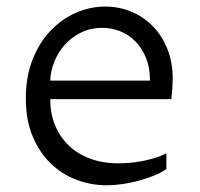

<svg xmlns="http://www.w3.org/2000/svg" viewBox="-20 -547 600 577"><path d="M480 -39.1Q463.9 -27.8 442.1 -19Q420.4 -10.3 396.2 -3.7Q372.1 2.9 347.2 6.3Q322.3 9.8 300.3 9.8Q253.9 9.8 210.2 -6.6Q166.5 -22.9 132.6 -55.7Q98.6 -88.4 78.1 -137.2Q57.6 -186 57.6 -251.5Q57.6 -315.9 77.6 -367.2Q97.7 -418.5 131.1 -453.9Q164.6 -489.3 207.5 -508.3Q250.5 -527.3 295.9 -527.3Q336.9 -527.3 373.8 -512.2Q410.6 -497.1 438.5 -469Q466.3 -440.9 482.7 -400.6Q499 -360.4 499 -310.1Q499 -299.8 498 -283Q497.1 -266.1 494.6 -249H130.9Q130.9 -207 145 -171.9Q159.2 -136.7 185.5 -110.8Q211.9 -85 250 -70.6Q288.1 -56.2 335.9 -56.2Q348.1 -56.2 365.5 -57.4Q382.8 -58.6 402.3 -62Q421.9 -65.4 442.1 -71.3Q462.4 -77.1 480 -86.4ZM430.7 -304.7Q430.7 -344.2 418.5 -373.8Q406.2 -403.3 386.2 -423.3Q366.2 -443.4 340.3 -453.4Q314.5 -463.4 286.6 -463.4Q252.9 -463.4 224.6 -449.7Q196.3 -436 175.8 -413.6Q155.3 -391.1 143.6 -362.5Q131.8 -334 130.9 -304.7Z"/></svg>

Font: Proza Libre
Style: Light
Weight: 300
Designer: Jasper de Waard
Foundry: Jasper de Waard
Version: Version 1.000; ttfautohint (v1.4.1.8-43bc)